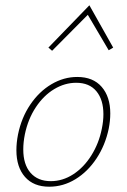

<svg xmlns="http://www.w3.org/2000/svg" viewBox="-20 -703 479 726"><path d="M408 -523 391 -513 312 -647 177 -511 163 -523 318 -683ZM42 -135Q42 -163 48 -194Q61 -258 94.5 -307.5Q128 -357 174.5 -384.5Q221 -412 272 -412Q332 -412 364.5 -374.5Q397 -337 397 -274Q397 -246 391 -216Q378 -154 345 -104Q312 -54 265.5 -25.5Q219 3 166 3Q107 3 74.5 -34Q42 -71 42 -135ZM365 -216Q371 -245 371 -271Q371 -326 344.5 -358Q318 -390 268 -390Q225 -390 185 -366Q145 -342 115.5 -297.5Q86 -253 74 -195Q68 -165 68 -138Q68 -81 95.5 -49.5Q123 -18 172 -18Q217 -18 257 -44Q297 -70 325.5 -115.5Q354 -161 365 -216Z"/></svg>

Font: Ysabeau Infant Extralight
Style: Italic
Weight: 200
Italic angle: -12°
Designer: Christian Thalmann (Catharsis Fonts)
Version: Version 0.003